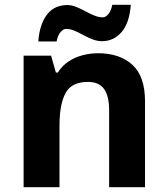

<svg xmlns="http://www.w3.org/2000/svg" viewBox="-20 -777 697 797"><path d="M388 -556Q476 -556 529 -508.5Q582 -461 582 -356V0H433V-319Q433 -378 412 -407.5Q391 -437 345 -437Q277 -437 252 -390.5Q227 -344 227 -257V0H78V-546H192L212 -476H220Q238 -504 264 -521.5Q290 -539 322 -547.5Q354 -556 388 -556ZM523 -757Q517 -680 484 -643Q451 -606 404 -606Q384 -606 364.5 -613.5Q345 -621 326 -631.5Q307 -642 289 -649.5Q271 -657 254 -657Q243 -657 231.5 -644Q220 -631 215 -605H139Q142 -644 152 -672.5Q162 -701 177.5 -719.5Q193 -738 213.5 -747Q234 -756 259 -756Q277 -756 296 -748.5Q315 -741 334 -730.5Q353 -720 371.5 -712.5Q390 -705 407 -705Q418 -705 429.5 -718Q441 -731 446 -757Z"/></svg>

Font: Noto Sans Thai
Style: Bold
Weight: 700
Designer: Monotype Design Team
Foundry: Monotype Imaging Inc.
Version: Version 2.001